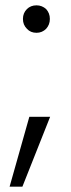

<svg xmlns="http://www.w3.org/2000/svg" viewBox="-20 -554 267 720"><path d="M117 -431C117 -431 117 -431 117 -431C131 -431 143 -436 153 -446C162 -456 167 -468 167 -483C167 -483 167 -483 167 -483C167 -498 162 -510 153 -520C143 -529 131 -534 117 -534C117 -534 117 -534 117 -534C102 -534 90 -529 81 -520C71 -510 66 -498 66 -483C66 -483 66 -483 66 -483C66 -468 71 -456 81 -446C90 -436 102 -431 117 -431ZM90 -116C90 -116 16 146 16 146C16 146 64 146 64 146C64 146 168 -116 168 -116C168 -116 90 -116 90 -116Z"/></svg>

Font: wox.body
Style: Regular
Weight: 500
Designer: Ninad Kale (Devanagari), Jonny Pinhorn (Latin)
Foundry: Indian Type Foundry
Version: ""